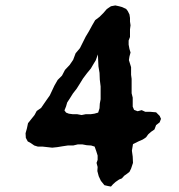

<svg xmlns="http://www.w3.org/2000/svg" viewBox="-20 -527 660 706"><path d="M418 -504 429 -501 444 -494 450 -486 456 -474 458 -461V-448L460 -434L458 -419V-391L453 -378V-363L456 -347L460 -334L456 -319L454 -306L462 -280V-252L464 -237V-184L468 -168V-135L473 -123L486 -118L501 -122L514 -116H531L554 -114L567 -101L572 -90L567 -77L554 -67L548 -51L535 -42L525 -33L517 -22L505 -14L489 -7L469 3L465 27L468 49L469 72L462 93L456 105L447 112L437 119L428 129L418 133L405 142L396 150L388 159L377 157L364 154L351 138L343 121L338 102L339 87L335 72L339 61V45L334 29L328 12L315 8L299 7L283 4H266L249 8H229L209 11L191 14L172 16L136 12H119L106 8L93 -1L82 -7L75 -20L74 -37L79 -55L83 -74L107 -104L115 -119L131 -130L142 -146L151 -159L163 -176L172 -195L180 -212L192 -233L208 -249L219 -270L236 -288L249 -307L258 -331L274 -350L295 -392L307 -412L319 -434L330 -453L346 -465L360 -479L373 -494L388 -504L404 -507ZM332 -305 324 -292 314 -275 300 -258 285 -238 274 -220 262 -201 248 -183 238 -167 227 -150 223 -136 217 -121 223 -113 233 -109 248 -107H264L280 -104L295 -107H313L327 -109L341 -113L346 -129L347 -146L350 -162V-209L347 -234L346 -259L342 -283L341 -304L340 -327Z"/></svg>

Font: Tagesschrift
Style: Regular
Weight: 400
Designer: Yanone
Version: Version 2.000; ttfautohint (v1.8.4.7-5d5b)